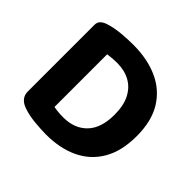

<svg xmlns="http://www.w3.org/2000/svg" viewBox="-156 -791 976 976"><g transform="rotate(45 331.5 -303.5)"><path d="M466.4 -303.4Q466.4 -206.5 418.9 -157.6Q371.4 -108.7 291.7 -108.7Q274.8 -108.7 255.7 -110.3Q236.6 -111.9 222.4 -114.9V-493.6Q238.6 -496.1 255.4 -497.3Q272.2 -498.6 290.3 -498.6Q342.3 -498.6 381.9 -477.1Q421.4 -455.6 443.9 -412.6Q466.4 -369.6 466.4 -303.4ZM623.1 -305.7Q623.1 -413.2 580.1 -483.1Q537 -553 460.5 -587.5Q384 -622 281.4 -622Q243.2 -622 197.3 -617.9Q151.5 -613.8 111.4 -600.7Q93.1 -594.2 81.9 -583.4Q70.8 -572.6 70.8 -552.8V-74.6Q70.8 -27.1 122.6 -8Q161.7 6 209.8 10.4Q257.9 14.8 291.2 14.8Q391.2 14.8 465.7 -20.6Q540.3 -56 581.7 -127.1Q623.1 -198.2 623.1 -305.7Z"/></g></svg>

Font: Baloo Bhaijaan 2
Style: Regular
Weight: 400
Designer: Sanskriti Dholi, Noopur Datye and Ek Type
Foundry: Ek Type
Version: Version 1.701